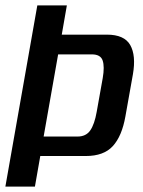

<svg xmlns="http://www.w3.org/2000/svg" viewBox="-45 -695 534 715"><path d="M-25 0 94 -675H204L185 -566H353Q418 -566 440 -527.2Q462 -488.5 450 -418.5L422 -261.5Q409 -188 375.2 -151Q341.5 -114 274.5 -114H105L85 0ZM117.5 -186.5H243.5Q275.5 -186.5 291.2 -209.5Q307 -232.5 315 -278L337.5 -404Q345 -447 337.2 -469.8Q329.5 -492.5 297 -492.5H171.5Z"/></svg>

Font: Anybody Medium
Style: Italic
Weight: 500
Italic angle: -10°
Designer: Tyler Finck
Foundry: Etcetera Type Company
Version: Version 1.010; ttfautohint (v1.8.3) -l 8 -r 50 -G 200 -x 14 